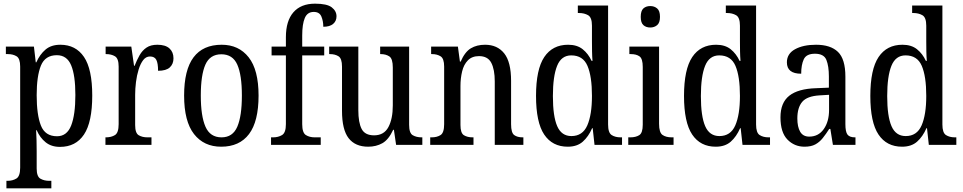

<svg xmlns="http://www.w3.org/2000/svg" viewBox="-20 -790 5250 1047"><path d="M15 237V196H22Q49 196 69.5 183.5Q90 171 90 124V-427Q90 -471 70.5 -483Q51 -495 23 -495H12V-536H165L175 -450H178Q197 -493 228 -519.5Q259 -546 309 -546Q393 -546 438 -479.5Q483 -413 483 -269Q483 -124 438 -56.5Q393 11 307 11Q260 11 229 -14Q198 -39 180 -80H177Q180 -28 180 34V129Q180 173 200.5 184.5Q221 196 247 196H260V237ZM291 -47Q345 -47 368 -105.5Q391 -164 391 -272Q391 -379 368 -434Q345 -489 290 -489Q226 -489 203 -432Q180 -375 180 -271Q180 -164 203 -105.5Q226 -47 291 -47Z M555 0V-41H558Q587 -41 607 -53.5Q627 -66 627 -113V-427Q627 -471 607 -483Q587 -495 559 -495H556V-536H696L711 -431H714Q726 -462 741 -488.5Q756 -515 779 -530.5Q802 -546 838 -546Q882 -546 904 -526Q926 -506 926 -472Q926 -441 906 -422.5Q886 -404 842 -404Q842 -445 832.5 -463.5Q823 -482 798 -482Q776 -482 761 -462.5Q746 -443 736 -411Q726 -379 721.5 -342.5Q717 -306 717 -273V-108Q717 -64 736.5 -52.5Q756 -41 784 -41H806V0Z M1186 10Q1092 10 1038 -59Q984 -128 984 -269Q984 -409 1035.5 -477.5Q1087 -546 1189 -546Q1282 -546 1336 -477.5Q1390 -409 1390 -269Q1390 -128 1338 -59Q1286 10 1186 10ZM1188 -41Q1249 -41 1274 -99Q1299 -157 1299 -269Q1299 -381 1274 -437.5Q1249 -494 1187 -494Q1125 -494 1100 -437.5Q1075 -381 1075 -269Q1075 -157 1100.5 -99Q1126 -41 1188 -41Z M1458 0V-41H1470Q1497 -41 1518 -53.5Q1539 -66 1539 -113V-488H1461V-536H1539V-587Q1539 -676 1580 -723Q1621 -770 1698 -770Q1763 -770 1789 -750Q1815 -730 1815 -701Q1815 -675 1796.5 -659.5Q1778 -644 1743 -644Q1743 -675 1732.5 -700Q1722 -725 1691 -725Q1656 -725 1642 -691.5Q1628 -658 1628 -596V-536H1748V-488H1628V-113Q1628 -66 1648 -53.5Q1668 -41 1696 -41H1729V0Z M1988 10Q1917 10 1881 -36.5Q1845 -83 1845 -186V-427Q1845 -471 1826 -483Q1807 -495 1779 -495H1775V-536H1934V-189Q1934 -122 1952 -87Q1970 -52 2020 -52Q2074 -52 2098 -97Q2122 -142 2122 -215V-422Q2122 -470 2103 -482.5Q2084 -495 2056 -495H2053V-536H2211V-109Q2211 -64 2231 -52.5Q2251 -41 2279 -41H2283V0H2140L2128 -82H2124Q2099 -28 2065 -9Q2031 10 1988 10Z M2326 0V-41H2334Q2363 -41 2382.5 -53.5Q2402 -66 2402 -113V-427Q2402 -471 2382.5 -483Q2363 -495 2336 -495H2331V-536H2477L2488 -454H2492Q2515 -507 2547.5 -526.5Q2580 -546 2625 -546Q2692 -546 2729.5 -499Q2767 -452 2767 -349V-113Q2767 -66 2784 -53.5Q2801 -41 2830 -41H2834V0H2678V-346Q2678 -411 2659 -447.5Q2640 -484 2592 -484Q2554 -484 2531.5 -461Q2509 -438 2500 -400.5Q2491 -363 2491 -321V-108Q2491 -64 2510 -52.5Q2529 -41 2557 -41H2562V0Z M3076 10Q2992 10 2947.5 -56.5Q2903 -123 2903 -267Q2903 -412 2948 -479Q2993 -546 3078 -546Q3127 -546 3157.5 -521.5Q3188 -497 3206 -458H3211Q3209 -482 3208.5 -510Q3208 -538 3208 -565V-650Q3208 -695 3187 -707Q3166 -719 3138 -719H3131V-760H3296V-111Q3296 -66 3315.5 -53.5Q3335 -41 3364 -41H3372V0H3222L3212 -91H3209Q3189 -45 3158 -17.5Q3127 10 3076 10ZM3096 -48Q3157 -48 3182.5 -106Q3208 -164 3208 -267Q3208 -374 3183.5 -431Q3159 -488 3095 -488Q3041 -488 3018 -431Q2995 -374 2995 -266Q2995 -156 3018.5 -102Q3042 -48 3096 -48Z M3526 -640Q3503 -640 3488.5 -653Q3474 -666 3474 -698Q3474 -731 3488.5 -744Q3503 -757 3526 -757Q3548 -757 3563.5 -744Q3579 -731 3579 -698Q3579 -666 3563.5 -653Q3548 -640 3526 -640ZM3406 0V-41H3417Q3447 -41 3466 -53Q3485 -65 3485 -110V-425Q3485 -470 3467.5 -482.5Q3450 -495 3420 -495H3412V-536H3574V-115Q3574 -67 3593 -54Q3612 -41 3643 -41H3653V0Z M3883 10Q3799 10 3754.5 -56.5Q3710 -123 3710 -267Q3710 -412 3755 -479Q3800 -546 3885 -546Q3934 -546 3964.5 -521.5Q3995 -497 4013 -458H4018Q4016 -482 4015.5 -510Q4015 -538 4015 -565V-650Q4015 -695 3994 -707Q3973 -719 3945 -719H3938V-760H4103V-111Q4103 -66 4122.5 -53.5Q4142 -41 4171 -41H4179V0H4029L4019 -91H4016Q3996 -45 3965 -17.5Q3934 10 3883 10ZM3903 -48Q3964 -48 3989.5 -106Q4015 -164 4015 -267Q4015 -374 3990.5 -431Q3966 -488 3902 -488Q3848 -488 3825 -431Q3802 -374 3802 -266Q3802 -156 3825.5 -102Q3849 -48 3903 -48Z M4367 10Q4312 10 4274 -29Q4236 -68 4236 -150Q4236 -230 4284 -268Q4332 -306 4430 -309L4500 -312V-373Q4500 -429 4486.5 -463Q4473 -497 4424 -497Q4377 -497 4363 -466.5Q4349 -436 4349 -388Q4271 -388 4271 -450Q4271 -497 4315.5 -521.5Q4360 -546 4430 -546Q4509 -546 4549.5 -507Q4590 -468 4590 -372V-113Q4590 -71 4601.5 -56Q4613 -41 4642 -41H4645V0H4522L4508 -87H4502Q4484 -59 4466.5 -37Q4449 -15 4426 -2.5Q4403 10 4367 10ZM4393 -45Q4443 -45 4472 -86Q4501 -127 4501 -191V-273L4450 -270Q4381 -266 4354.5 -234.5Q4328 -203 4328 -144Q4328 -98 4343.5 -71.5Q4359 -45 4393 -45Z M4899 10Q4815 10 4770.5 -56.5Q4726 -123 4726 -267Q4726 -412 4771 -479Q4816 -546 4901 -546Q4950 -546 4980.5 -521.5Q5011 -497 5029 -458H5034Q5032 -482 5031.5 -510Q5031 -538 5031 -565V-650Q5031 -695 5010 -707Q4989 -719 4961 -719H4954V-760H5119V-111Q5119 -66 5138.5 -53.5Q5158 -41 5187 -41H5195V0H5045L5035 -91H5032Q5012 -45 4981 -17.5Q4950 10 4899 10ZM4919 -48Q4980 -48 5005.5 -106Q5031 -164 5031 -267Q5031 -374 5006.5 -431Q4982 -488 4918 -488Q4864 -488 4841 -431Q4818 -374 4818 -266Q4818 -156 4841.5 -102Q4865 -48 4919 -48Z"/></svg>

Font: Noto Serif Thai Condensed
Style: Regular
Weight: 400
Width: 3
Designer: Monotype Design Team
Foundry: Monotype Imaging Inc.
Version: Version 2.002; ttfautohint (v1.8.4.7-5d5b)